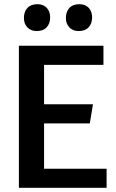

<svg xmlns="http://www.w3.org/2000/svg" viewBox="-20 -895 553 915"><path d="M70 0V-677H473V-586H190V-398H423L408 -307H190V-91H488V0ZM158 -875Q187 -875 203 -857.5Q219 -840 219 -812Q219 -783 202.5 -765Q186 -747 155 -747Q127 -747 110.5 -764.5Q94 -782 94 -809Q94 -839 110.5 -857Q127 -875 158 -875ZM358 -875Q387 -875 403 -857.5Q419 -840 419 -812Q419 -783 402.5 -765Q386 -747 355 -747Q327 -747 310.5 -764.5Q294 -782 294 -809Q294 -839 310.5 -857Q327 -875 358 -875Z"/></svg>

Font: Amaranth
Style: Regular
Weight: 400
Designer: Gesine Todt
Foundry: Gesine Todt
Version: Version 1.000